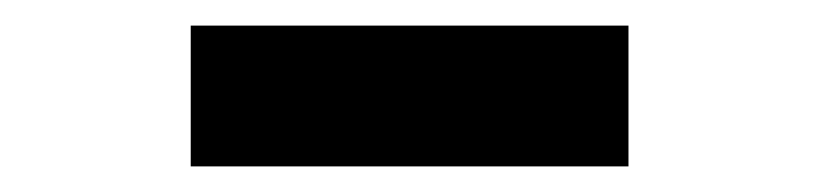

<svg xmlns="http://www.w3.org/2000/svg" viewBox="-20 -726 640 150"><path d="M129 -596V-706H471V-596Z"/></svg>

Font: Heraclito
Style: Bold
Weight: 700
Designer: Kostas Bartsokas (font) & Cristiano Sobral (main changes)
Foundry: Kostas Bartsokas (font) & Cristiano Sobral (main changes)
Version: Version 1.00;July 8, 2020;FontCreator 13.0.0.2655 64-bit